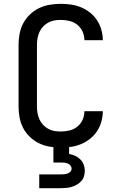

<svg xmlns="http://www.w3.org/2000/svg" viewBox="-20 -763 640 1003"><path d="M298 8Q268 8 239 3Q210 -2 184 -14.5Q158 -27 136.5 -47.5Q115 -68 101.5 -93.5Q88 -119 82.5 -148Q77 -177 77 -206V-529Q77 -558 82.5 -587Q88 -616 101.5 -641.5Q115 -667 136.5 -687.5Q158 -708 184 -720.5Q210 -733 239 -738Q268 -743 298 -743Q325 -743 352 -739Q379 -735 404 -724.5Q429 -714 450.5 -697Q472 -680 487 -657Q502 -634 509.5 -607.5Q517 -581 517 -554Q517 -553 517 -553Q517 -553 517 -553H421Q421 -553 421 -553Q421 -553 421 -553Q421 -576 411.5 -597.5Q402 -619 384 -633.5Q366 -648 343 -653.5Q320 -659 298 -659Q280 -659 263 -656Q246 -653 231 -644.5Q216 -636 204.5 -623.5Q193 -611 186 -595.5Q179 -580 176 -563Q173 -546 173 -529V-206Q173 -189 176 -172Q179 -155 186 -139.5Q193 -124 204.5 -111.5Q216 -99 231 -90.5Q246 -82 263 -79Q280 -76 298 -76Q320 -76 343 -81.5Q366 -87 384 -101.5Q402 -116 411.5 -137.5Q421 -159 421 -182Q421 -182 421 -182Q421 -182 421 -182H517Q517 -182 517 -182Q517 -182 517 -181Q517 -154 509.5 -127.5Q502 -101 487 -78Q472 -55 450.5 -38Q429 -21 404 -10.5Q379 0 352 4Q325 8 298 8ZM185 220V148H300Q309 148 317.5 147Q326 146 334 143Q342 140 348 133.5Q354 127 354 118Q354 110 348.5 102.5Q343 95 334.5 91.5Q326 88 317.5 87Q309 86 300 86H259V0H341V41Q357 44 372.5 51Q388 58 399.5 69.5Q411 81 417 96.5Q423 112 423 129Q423 143 419 157Q415 171 405.5 182Q396 193 383.5 200.5Q371 208 357 212.5Q343 217 328.5 218.5Q314 220 300 220Z"/></svg>

Font: Iosevka SS04 Medium Extended
Style: Regular
Weight: 500
Width: 7
Monospace: yes
Designer: Belleve Invis
Foundry: Belleve Invis
Version: Version 19.0.0; ttfautohint (v1.8.4)